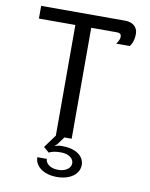

<svg xmlns="http://www.w3.org/2000/svg" viewBox="-93 -718 778 994"><g transform="rotate(10 296.0 -221.0)"><path d="M41.7 -583.3H233.3V-1.7L183.3 66.7L212.5 91.7C224.2 83.3 248.3 79.2 275 79.2C318.3 79.2 341.7 101.7 341.7 125C341.7 148.3 318.3 170.8 275 170.8C232.5 170.8 208.3 148.3 208.3 125H158.3C158.3 172.5 205 208.3 275 208.3C345.8 208.3 391.7 172.5 391.7 125C391.7 77.5 345.8 45.8 275 45.8C259.2 45.8 245.8 49.2 235 52.5C242.5 46.7 250 40 254.2 33.3L278.3 0H316.7V-583.3H450C470.8 -583.3 475 -575 475 -562.5C475 -545.8 458.3 -525 458.3 -525H529.2C529.2 -525 550 -545.8 550 -591.7C550 -631.7 519.2 -650 483.3 -650H41.7Z"/></g></svg>

Font: BoonHome
Style: Book
Weight: 400
Designer: Sungsit Sawaiwan
Foundry: Sungsit Sawaiwan
Version: Version 0.2